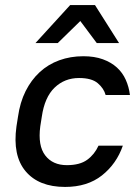

<svg xmlns="http://www.w3.org/2000/svg" viewBox="-20 -730 545 758"><path d="M237 8Q133 8 81 -54Q29 -116 45 -231L51 -269Q59 -326 81 -370Q103 -414 136.5 -445Q170 -476 214 -492Q258 -508 309 -508Q353 -508 386 -496Q419 -484 441.5 -463.5Q464 -443 476.5 -415Q489 -387 493 -355H397Q390 -381 366 -401.5Q342 -422 292 -422Q235 -422 195.5 -384Q156 -346 145 -269L139 -231Q129 -155 158.5 -116.5Q188 -78 244 -78Q295 -78 324 -99Q353 -120 369 -155H465Q440 -83 382.5 -37.5Q325 8 237 8ZM297 -647 208 -560H120L257 -710H355L450 -560H362Z"/></svg>

Font: Retni Sans Medium
Style: Italic
Weight: 500
Italic angle: -8°
Designer: Vitaly Kuzmin
Foundry: ParaType Ltd.
Version: Version 1.00;June 10, 2019;FontCreator 11.5.0.2425 64-bit; t